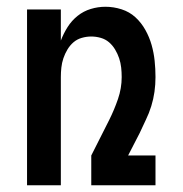

<svg xmlns="http://www.w3.org/2000/svg" viewBox="-20 -548 540 568"><path d="M60 0V-520H160V-428Q168 -449 180 -468Q192 -487 209.5 -501Q227 -515 248.5 -521.5Q270 -528 292 -528Q316 -528 339.5 -520.5Q363 -513 380.5 -497Q398 -481 410 -459.5Q422 -438 428.5 -415Q435 -392 437.5 -368Q440 -344 440 -320Q440 -298 437 -276.5Q434 -255 427.5 -234Q421 -213 411.5 -193.5Q402 -174 393 -154L359 -88H440V0H250V-88L303 -193Q318 -223 329 -255Q340 -287 340 -320Q340 -334 338.5 -348Q337 -362 332.5 -375.5Q328 -389 320.5 -401.5Q313 -414 302.5 -423Q292 -432 278 -436Q264 -440 250 -440Q236 -440 222 -436Q208 -432 197.5 -423Q187 -414 179.5 -401.5Q172 -389 167.5 -375.5Q163 -362 161.5 -348Q160 -334 160 -320V0Z"/></svg>

Font: Iosevka Semibold
Style: Regular
Weight: 600
Monospace: yes
Designer: Belleve Invis
Foundry: Belleve Invis
Version: Version 33.2.3; ttfautohint (v1.8.4)